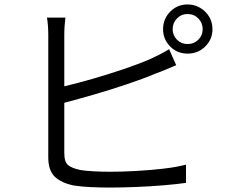

<svg xmlns="http://www.w3.org/2000/svg" viewBox="-20 -826 1040 863"><path d="M756 -695Q756 -667 775.5 -647.5Q795 -628 823 -628Q852 -628 871.5 -647.5Q891 -667 891 -695Q891 -723 871.5 -743Q852 -763 823 -763Q795 -763 775.5 -743Q756 -723 756 -695ZM713 -695Q713 -741 745 -773.5Q777 -806 823 -806Q854 -806 879.5 -791Q905 -776 920 -751Q935 -726 935 -695Q935 -649 902.5 -617Q870 -585 823 -585Q777 -585 745 -617Q713 -649 713 -695ZM274 -747Q272 -731 270.5 -711Q269 -691 269 -671V-438Q328 -452 397.5 -472Q467 -492 535 -515Q603 -538 656 -561Q678 -571 699.5 -582Q721 -593 740 -605L772 -533Q752 -525 728 -514.5Q704 -504 681 -496Q624 -472 551 -447.5Q478 -423 404 -401.5Q330 -380 269 -364V-138Q269 -98 286 -84Q303 -70 340 -62Q364 -58 401 -56Q438 -54 475 -54Q528 -54 591.5 -57.5Q655 -61 715 -68Q775 -75 816 -86V-4Q774 2 714 7Q654 12 590.5 14.5Q527 17 472 17Q429 17 387 15Q345 13 313 8Q257 -3 227 -31Q197 -59 197 -119Q197 -142 197 -188Q197 -234 197 -292Q197 -350 197 -410.5Q197 -471 197 -525.5Q197 -580 197 -619Q197 -658 197 -671Q197 -689 195.5 -710Q194 -731 191 -747Z"/></svg>

Font: Source Han Sans SC Normal
Style: Regular
Weight: 350
Designer: Ryoko NISHIZUKA 西塚涼子 (kana, bopomofo & ideographs); Paul D. Hunt (Latin, Greek & Cyrillic); Sandoll Communications 산돌커뮤니
Foundry: Adobe
Version: Version 2.004;hotconv 1.0.118;makeotfexe 2.5.65603